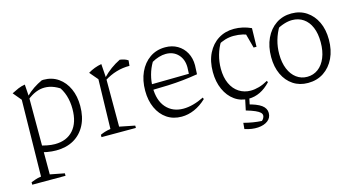

<svg xmlns="http://www.w3.org/2000/svg" viewBox="-77 -810 2497 1343"><g transform="rotate(-15 1172.0 -138.0)"><path d="M248 8Q217 8 182.5 2Q148 -4 112 -16L128 -60Q164 -49 194.5 -43Q225 -37 251 -37Q336 -37 384 -91Q432 -145 432 -244Q432 -296 418 -341Q404 -386 374 -424L419 -381Q350 -438 281 -438Q217 -438 153 -386V-407Q182 -436 212.5 -456.5Q243 -477 276 -492Q279 -492 282.5 -492.5Q286 -493 288 -493Q350 -493 395.5 -461Q441 -429 465.5 -374.5Q490 -320 490 -250Q490 -170 460 -112Q430 -54 376 -23Q322 8 248 8ZM23 196V178Q38 173 55 166.5Q72 160 97 157L106 -397L56 -457Q81 -470 104.5 -480Q128 -490 154 -494L160 -404V158L264 178V196Z M895 -431Q797 -432 709 -376V-393Q739 -425 772 -449Q805 -473 840 -490Q857 -488 871 -483.5Q885 -479 899 -470ZM577 0V-17Q592 -24 609 -29.5Q626 -35 652 -39L661 -397L610 -457Q656 -485 708 -494L715 -391V-39L826 -17V0Z M1157 7Q1096 7 1051 -23.5Q1006 -54 981 -108.5Q956 -163 956 -234Q956 -309 982.5 -367Q1009 -425 1057 -458.5Q1105 -492 1169 -492Q1219 -492 1257.5 -469.5Q1296 -447 1317.5 -407.5Q1339 -368 1339 -317L1336 -252Q1282 -243 1230.5 -237.5Q1179 -232 1121 -229.5Q1063 -227 989 -226V-266L1282 -270L1284 -316Q1284 -374 1250 -410Q1216 -446 1161 -446Q1137 -446 1110.5 -438Q1084 -430 1060 -416Q1037 -377 1025 -332.5Q1013 -288 1013 -244Q1013 -148 1059.5 -96Q1106 -44 1183 -44Q1251 -44 1333 -84L1337 -72Q1296 -33 1250 -13Q1204 7 1157 7Z M1642 7Q1585 7 1541 -24.5Q1497 -56 1472 -111.5Q1447 -167 1447 -238Q1447 -316 1475.5 -373Q1504 -430 1553.5 -461Q1603 -492 1667 -492Q1698 -492 1729.5 -485Q1761 -478 1791 -464L1778 -416Q1721 -445 1652 -445Q1621 -445 1590.5 -436Q1560 -427 1532 -410L1559 -432Q1534 -392 1520.5 -344Q1507 -296 1507 -246Q1507 -183 1528 -137.5Q1549 -92 1586.5 -68Q1624 -44 1671 -44Q1700 -44 1731.5 -53Q1763 -62 1796 -81L1801 -70Q1729 7 1642 7ZM1767 -330 1731 -464H1791L1788 -330ZM1557 204 1561 160Q1596 169 1626.5 174Q1657 179 1690 181Q1698 175 1703.5 165Q1709 155 1709 146Q1709 134 1698.5 124Q1688 114 1664.5 103.5Q1641 93 1600 81L1618 42Q1688 59 1719.5 82Q1751 105 1751 139Q1751 174 1724 194.5Q1697 215 1653 218Q1609 221 1557 204ZM1620 -13H1650L1630 81H1600Z M2072 8Q2011 8 1965 -22.5Q1919 -53 1893.5 -107.5Q1868 -162 1868 -233Q1868 -310 1895.5 -368.5Q1923 -427 1971.5 -459.5Q2020 -492 2083 -492Q2145 -492 2191.5 -461Q2238 -430 2264 -375.5Q2290 -321 2290 -248Q2290 -172 2262.5 -114.5Q2235 -57 2186 -24.5Q2137 8 2072 8ZM2077 -35Q2122 -35 2156.5 -60.5Q2191 -86 2210.5 -133.5Q2230 -181 2230 -245Q2230 -308 2211 -353Q2192 -398 2157 -422Q2122 -446 2076 -446Q2048 -446 2016.5 -436Q1985 -426 1951 -406L1982 -431Q1955 -386 1941.5 -338.5Q1928 -291 1928 -239Q1928 -177 1947 -131Q1966 -85 2000 -60Q2034 -35 2077 -35Z"/></g></svg>

Font: Piazzolla Thin ExtraLight
Style: Regular
Weight: 250
Version: Version 2.005